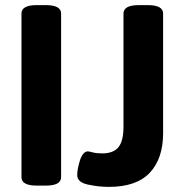

<svg xmlns="http://www.w3.org/2000/svg" viewBox="-20 -723 724 751"><path d="M64 -30V-670Q64 -703 124 -703H159Q219 -703 219 -670V-30Q219 3 159 3H124Q64 3 64 -30ZM282 -38Q282 -61 292.5 -95Q303 -129 323 -131Q327 -131 342.5 -127Q358 -123 379 -123Q424 -123 443.5 -147.5Q463 -172 463 -227V-670Q463 -703 523 -703H558Q618 -703 618 -670V-202Q618 -103 566 -47.5Q514 8 406 8Q366 8 324 -1Q282 -10 282 -38Z"/></svg>

Font: Asap-Bold
Style: Bold
Weight: 700
Designer: Pablo Cosgaya
Foundry: Omnibus-Type
Version: Version 2.000; ttfautohint (v1.8)